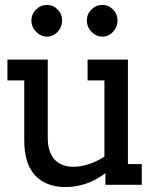

<svg xmlns="http://www.w3.org/2000/svg" viewBox="-20 -747 625 776"><path d="M553 -84V0H406V-47Q332 9 245 9Q166 9 122 -38Q78 -85 78 -180V-422H10V-506H173V-191Q173 -133 200 -103Q227 -73 277 -73Q307 -73 340 -84Q373 -95 402 -114V-422H334V-506H497V-84ZM107 -664Q107 -690 125.5 -708.5Q144 -727 170 -727Q195 -727 213 -708.5Q231 -690 231 -664Q231 -638 213 -618.5Q195 -599 170 -599Q145 -599 126 -618.5Q107 -638 107 -664ZM331 -664Q331 -690 349.5 -708.5Q368 -727 394 -727Q419 -727 437 -708.5Q455 -690 455 -664Q455 -638 437 -618.5Q419 -599 394 -599Q369 -599 350 -618.5Q331 -638 331 -664Z"/></svg>

Font: Arvo
Style: Regular
Weight: 400
Designer: Anton Koovit (Cyrillic Expansion: Cyreal)
Foundry: Anton Koovit, Yassin Baggar
Version: Version 3.000